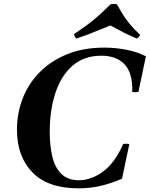

<svg xmlns="http://www.w3.org/2000/svg" viewBox="-20 -962 777 996"><path d="M387 15Q229 15 148.5 -67.5Q68 -150 68 -289Q68 -375 98 -452Q128 -529 186.5 -588Q245 -647 329 -681Q413 -715 521 -715Q577 -715 633 -704.5Q689 -694 737 -670L698 -485Q682 -482 666 -485Q669 -583 626.5 -628Q584 -673 506 -673Q415 -673 355.5 -620.5Q296 -568 267 -478.5Q238 -389 238 -278Q238 -204 252 -147.5Q266 -91 299.5 -59Q333 -27 389 -27Q453 -27 514.5 -72Q576 -117 619 -215Q635 -218 651 -215L613 -35Q558 -11 503 2Q448 15 387 15ZM376 -762Q371 -767 368 -772.5Q365 -778 364 -785Q398 -808 423.5 -826.5Q449 -845 470 -862.5Q491 -880 511 -899Q531 -918 554 -940Q571 -943 586 -940Q602 -913 616 -889.5Q630 -866 651 -840Q672 -814 707 -781Q701 -769 690 -762Q661 -774 640 -784Q619 -794 599 -805.5Q579 -817 553 -830Q523 -818 496 -807Q469 -796 440.5 -785Q412 -774 376 -762Z"/></svg>

Font: Poltawski Nowy
Style: Bold Italic
Weight: 700
Italic angle: -12°
Designer: Adam Pótawski, Mateusz Machalski, Borys Kosmynka, Ania Wieluska
Foundry: Capitalics.wtf
Version: Version 1.001;gftools[0.9.25]